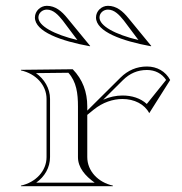

<svg xmlns="http://www.w3.org/2000/svg" viewBox="-20 -640 625 660"><path d="M456 -502.3C375.2 -521.8 322 -550.9 322 -580C322 -595 335.3 -607 351 -607C373 -607 389.7 -589.4 405.7 -569.4ZM289 -481 290 -482 212 -577C192 -602 170 -620 141 -620C119 -620 100 -602 100 -580C100 -531 190 -499 289 -481ZM499 -481 500 -482 422 -577C402 -602 380 -620 351 -620C329 -620 310 -602 310 -580C310 -531 400 -499 499 -481ZM246 -502.3C165.2 -521.8 112 -550.9 112 -580C112 -595 125.3 -607 141 -607C163 -607 179.7 -589.4 195.7 -569.4ZM140 -100C140 -52.2 102.9 -13.2 52 -2V0H368V-2C317.1 -13.2 280 -52.2 280 -100V-245.1L302 -263C333 -288.2 368.5 -299.7 401 -299.7C441.4 -299.7 477 -281.9 493 -251L565 -365C549.2 -394.8 519.6 -411.4 485.2 -411.4C449.7 -411.4 419.4 -398.2 394 -373L280 -259.8V-274C280 -323.8 264.3 -366.7 230 -402L52 -400V-398C102.9 -386.8 140 -347.8 140 -300ZM152 -100V-300C152 -336.8 132 -368.7 103.6 -388.6L214.9 -389.9C242.9 -359.2 248 -318.7 248 -274V-100C248 -63.8 272.8 -35.3 305.6 -12H104.4C133.5 -32.7 152 -63.9 152 -100ZM334.7 -297.2 402.5 -364.5C425.9 -387.7 452.8 -399.4 485.2 -399.4C513.5 -399.4 536.6 -387 551 -365.2L484.6 -282.6C462.9 -302.4 433.7 -311.7 401 -311.7C379.5 -311.7 356.7 -307 334.7 -297.2Z"/></svg>

Font: SortefaxS01
Style: Medium
Weight: 500
Designer: gluk
Foundry: gluk
Version: Version 0.261